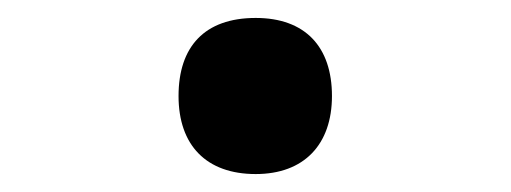

<svg xmlns="http://www.w3.org/2000/svg" viewBox="-20 -580 570 214"><path d="M265 -386C319 -386 350 -419 350 -473C350 -528 320 -560 265 -560C208 -560 179 -528 179 -473C179 -418 210 -386 265 -386Z"/></svg>

Font: Noto Sans Mono Condensed ExtraBold
Style: Regular
Weight: 800
Width: 3
Designer: Monotype Design Team
Foundry: Monotype Imaging Inc.
Version: Version 2.014